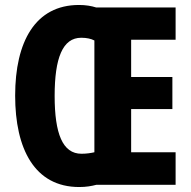

<svg xmlns="http://www.w3.org/2000/svg" viewBox="-20 -744 768 773"><path d="M298 -724C122 -724 41 -576 41 -359C41 -145 119 9 299 9C327 9 349 5 368 0H687V-131H508V-305H674V-434H508V-584H687V-714H367C348 -720 325 -724 298 -724ZM307 -592C329 -592 347 -588 360 -581V-131C347 -128 329 -125 308 -125C232 -125 200 -206 200 -358C200 -510 232 -592 307 -592Z"/></svg>

Font: Noto Sans Lao UI ExtCond ExtBd
Style: Regular
Weight: 800
Width: 2
Designer: Monotype Design Team
Foundry: Monotype Imaging Inc.
Version: Version 2.000